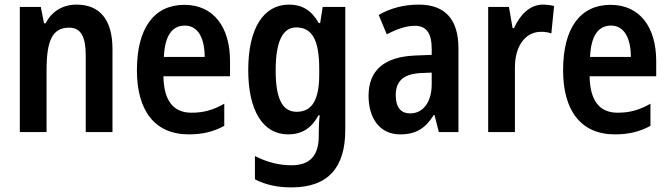

<svg xmlns="http://www.w3.org/2000/svg" viewBox="-20 -573 2905 833"><path d="M312 -553C254 -553 205 -525 178 -472H171L157 -543H66V0H182V-268C182 -397 207 -453 280 -453C332 -453 352 -412 352 -332V0H468V-360C468 -490 411 -553 312 -553Z M780 -552C649 -552 574 -452 574 -268C574 -96 649 10 799 10C860 10 907 -2 953 -27V-123C904 -95 862 -84 811 -84C731 -84 691 -137 689 -242H978V-308C978 -455 907 -552 780 -552ZM782 -462C840 -462 868 -406 868 -326H691C695 -420 728 -462 782 -462Z M1234 -553C1123 -553 1057 -450 1057 -269C1057 -91 1122 10 1230 10C1289 10 1331 -16 1362 -73H1367C1364 -49 1363 -17 1363 4V17C1363 106 1321 144 1245 144C1191 144 1139 131 1086 104V205C1133 229 1183 240 1245 240C1406 240 1478 151 1478 -9V-543H1380L1369 -473H1363C1331 -529 1290 -553 1234 -553ZM1265 -454C1334 -454 1365 -400 1365 -274V-250C1365 -138 1333 -88 1267 -88C1205 -88 1176 -145 1176 -267C1176 -390 1205 -454 1265 -454Z M1797 -553C1732 -553 1672 -537 1623 -508L1658 -424C1702 -447 1742 -461 1780 -461C1829 -461 1853 -430 1853 -361V-335L1779 -332C1648 -326 1579 -269 1579 -157C1579 -62 1626 10 1716 10C1786 10 1826 -17 1862 -74H1865L1884 0H1969V-363C1969 -489 1911 -553 1797 -553ZM1805 -256 1853 -258V-208C1853 -128 1814 -81 1760 -81C1720 -81 1697 -106 1697 -160C1697 -219 1728 -252 1805 -256Z M2335 -553C2278 -553 2235 -507 2210 -451H2204L2188 -543H2098V0H2214V-280C2214 -376 2261 -435 2327 -435C2343 -435 2359 -433 2372 -428L2384 -547C2367 -551 2351 -553 2335 -553Z M2629 -552C2498 -552 2423 -452 2423 -268C2423 -96 2498 10 2648 10C2709 10 2756 -2 2802 -27V-123C2753 -95 2711 -84 2660 -84C2580 -84 2540 -137 2538 -242H2827V-308C2827 -455 2756 -552 2629 -552ZM2631 -462C2689 -462 2717 -406 2717 -326H2540C2544 -420 2577 -462 2631 -462Z"/></svg>

Font: Noto Sans Arabic UI Cn SmBd
Style: Regular
Weight: 600
Width: 3
Designer: Monotype Design Team, Nadine Chahine and Nizar Qandah
Foundry: Monotype Imaging Inc.
Version: Version 2.010